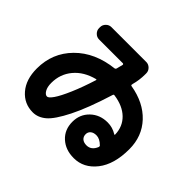

<svg xmlns="http://www.w3.org/2000/svg" viewBox="-181 -1033 1363 1363"><g transform="rotate(45 500.0 -351.5)"><path d="M416 -437Q319 -412 264.5 -347Q210 -282 210 -193Q210 -152 224.5 -127.5Q239 -103 257 -103Q272 -103 297 -139Q322 -175 355.5 -252.5Q389 -330 421 -432Q422 -434 420 -436Q418 -438 416 -437ZM770 -109Q773 -118 768 -123Q734 -157 700 -157Q672 -157 656 -143.5Q640 -130 640 -108Q640 -84 656 -70Q672 -56 700 -56Q748 -56 770 -109ZM265 48Q178 48 121.5 -17.5Q65 -83 65 -193Q65 -349 171.5 -456.5Q278 -564 456 -584Q464 -586 466 -594Q467 -599 469.5 -608.5Q472 -618 474 -626Q476 -634 478 -642Q479 -645 476.5 -648Q474 -651 471 -651H232Q209 -651 192 -668Q175 -685 175 -708V-718Q175 -741 192 -758Q209 -775 232 -775H582Q605 -775 622 -758Q639 -741 639 -718V-708Q639 -650 624 -596Q624 -595 624 -593Q624 -591 623 -590Q621 -582 629 -580Q771 -556 853 -468.5Q935 -381 935 -252Q935 -100 867.5 -14Q800 72 700 72Q617 72 564 23.5Q511 -25 511 -104Q511 -179 562.5 -228.5Q614 -278 692 -278Q741 -278 783 -252Q790 -247 790 -255Q788 -333 735.5 -384Q683 -435 590 -448Q582 -450 579 -441Q520 -251 464 -140Q408 -29 362.5 9.5Q317 48 265 48Z"/></g></svg>

Font: Rounded Mplus 1c ExtraBold
Style: Regular
Weight: 800
Version: Version 1.059.20150529